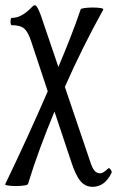

<svg xmlns="http://www.w3.org/2000/svg" viewBox="-42 -451 451 740"><path d="M-22 259Q20 172 61 82.5Q102 -7 142 -99L78 -292Q66 -329 50.5 -341.5Q35 -354 3 -354Q0 -354 -1 -361Q-2 -368 -1 -375Q0 -382 3 -382Q24 -382 43 -393Q62 -404 77 -420Q87 -431 92 -431Q101 -431 115 -393L183 -193Q206 -247 228.5 -304.5Q251 -362 269 -415Q270 -418 284 -420Q298 -422 315.5 -422Q333 -422 345.5 -420Q358 -418 356 -414Q317 -344 278.5 -266.5Q240 -189 208 -116L305 170Q313 196 322 206.5Q331 217 343 217Q356 217 374 199Q378 194 384 202Q390 210 388 215Q362 269 315 269Q287 269 268.5 247.5Q250 226 232 171L168 -21Q140 46 113.5 117.5Q87 189 66 258Q65 262 51 264Q37 266 19 266Q1 266 -11.5 264Q-24 262 -22 259Z"/></svg>

Font: Junicode Two Beta Condensed
Style: Regular
Weight: 400
Width: 3
Designer: Peter S. Baker
Foundry: Briery Creek Software
Version: Version 1.053; ttfautohint (v1.8.4)